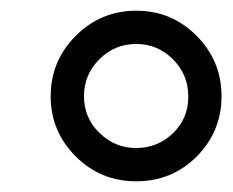

<svg xmlns="http://www.w3.org/2000/svg" viewBox="-20 -658 430 355"><path d="M73.7 -480Q73.7 -545.4 120.1 -591.8Q166.5 -638.2 231.9 -638.2Q297.4 -638.2 343.5 -591.8Q389.6 -545.4 389.6 -480Q389.6 -415 343.8 -368.7Q297.9 -322.8 231.9 -322.8Q166 -322.8 120.1 -368.7Q73.7 -415 73.7 -480ZM135.3 -480Q135.3 -439.9 164.1 -412.1Q192.4 -384.3 231.9 -384.3Q271.5 -384.3 300.3 -412.1Q328.6 -439.9 328.1 -480Q328.1 -520 299.8 -548.3Q271.5 -576.7 231.9 -576.7Q191.9 -576.7 163.6 -548.3Q135.3 -520 135.3 -480Z"/></svg>

Font: Dyuthi
Style: Regular
Weight: 400
Designer: Hiran Venugopalan, Hussain K H and Suresh P for Sawthanthra Malayalam Computing (SMC)
Version: Version 3.0.0+20221109